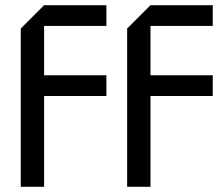

<svg xmlns="http://www.w3.org/2000/svg" viewBox="-20 -720 860 740"><path d="M60 0V-610L150 -700H390V-620H150V-430H390V-350H150V0ZM470 0V-610L560 -700H800V-620H560V-430H800V-350H560V0Z"/></svg>

Font: Tektur
Style: Regular
Weight: 400
Designer: Adam Jagosz
Foundry: Adam Jagosz
Version: Version 1.005;gftools[0.9.30]